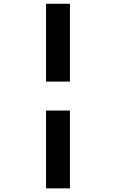

<svg xmlns="http://www.w3.org/2000/svg" viewBox="-20 -865 626 1036"><path d="M228.5 151.4V-268.6H357.4V151.4ZM228.5 -424.8V-844.7H357.4V-424.8Z"/></svg>

Font: CaskaydiaCove NF
Style: Bold Italic
Weight: 700
Italic angle: -10°
Designer: Aaron Bell
Foundry: Saja Typeworks
Version: Version 2111.001; VTT 6.35;Nerd Fonts 3.2.1